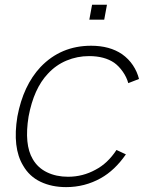

<svg xmlns="http://www.w3.org/2000/svg" viewBox="-20 -770 604 806"><path d="M429 -750 417.5 -687.5H355L366.5 -750ZM518.5 -421Q511.5 -446.5 495.2 -469.5Q479 -492.5 459.5 -506.5Q418.5 -534.5 354 -534.5Q304.5 -534.5 259.5 -515.8Q214.5 -497 181 -460.5Q122 -398.5 100 -281Q81 -163.5 117.5 -102Q138.5 -65.5 177.2 -46.8Q216 -28 265.5 -28Q327.5 -28 381 -57.5Q432 -84 469 -140.5L508.5 -122Q461.5 -54.5 403 -22Q336 15.5 257.5 15.5Q197 15.5 150 -7Q103 -29.5 77 -75Q31.5 -150 53 -281Q77.5 -411 150 -488.5Q235.5 -578 362.5 -578Q440.5 -578 492.5 -542.5Q520 -523 538 -496Q556 -469 563.5 -438.5Z"/></svg>

Font: Russisch Sans ExtraLight
Style: Italic
Weight: 200
Width: 4
Italic angle: -10°
Designer: Michael Sharanda (font) & Cristiano Sobral (main changes)
Foundry: Michael Sharanda
Version: Version 2.00;September 8, 2020;FontCreator 13.0.0.2681 64-bi